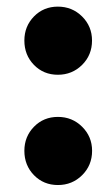

<svg xmlns="http://www.w3.org/2000/svg" viewBox="-20 -533 321 565"><path d="M150.3 -313Q108.2 -313 79.9 -342Q51.7 -371 51.7 -413.7Q51.7 -455.5 79.9 -484.5Q108.2 -513.5 150.3 -513.5Q192.3 -513.5 221.6 -484.5Q250.8 -455.5 250.8 -413.7Q250.8 -371 221.6 -342Q192.3 -313 150.3 -313ZM150.5 11.5Q108.3 11.5 80 -17.5Q51.7 -46.5 51.7 -89.2Q51.7 -131 80 -160Q108.3 -189 150.5 -189Q192.5 -189 221.7 -160Q251 -131 251 -89.2Q251 -46.5 221.7 -17.5Q192.5 11.5 150.5 11.5Z"/></svg>

Font: Murecho Thin
Style: Regular
Weight: 100
Designer: Neil Summerour
Foundry: Positype
Version: Version 1.010